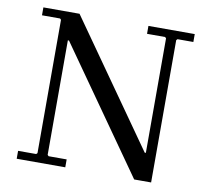

<svg xmlns="http://www.w3.org/2000/svg" viewBox="-76 -754 906 837"><g transform="rotate(10 377.5 -335.0)"><path d="M570 0 185 -547H180L135 -630L130 -635H50V-670H210L595 -123H600V0ZM50 0V-35H130L135 -40V-630L180 -547V-40L185 -35H265V0ZM720 -670V-635H650L645 -630V0H600V-630L595 -635H515V-670Z"/></g></svg>

Font: Brygada 1918
Style: Regular
Weight: 400
Designer: Mateusz Machalski | Borys Kosmynka | Przemek Hoffer
Foundry: NIEPODLEGLA 2018
Version: Version 3.006